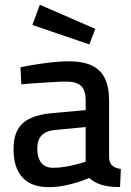

<svg xmlns="http://www.w3.org/2000/svg" viewBox="-20 -765 545 796"><path d="M182.1 10.9Q109.8 10.9 73 -29.4Q36.1 -69.6 36.1 -146.4Q36.1 -198.2 54.5 -229.1Q72.9 -260.1 108.7 -275.9Q144.5 -291.7 197.3 -296.1L335.2 -308.5V-347.4Q335.2 -391.6 315.7 -409.2Q296.2 -426.7 256.8 -426.7Q232.1 -426.7 197.7 -424.6Q163.4 -422.6 128.7 -420.3Q94.1 -418.1 68.5 -415.3L64.8 -486Q88.2 -491.2 122.5 -496.8Q156.8 -502.4 193.9 -506.6Q231 -510.9 263.7 -510.9Q323.5 -510.9 360.6 -493.4Q397.6 -475.9 415 -439.8Q432.3 -403.7 432.3 -347.4V-109.6Q434.3 -87.6 446.5 -77.6Q458.7 -67.7 481 -64.4L477.7 10.5Q453.8 10.5 435 8.3Q416.2 6.1 399.7 0.8Q385.8 -3.6 373.6 -10.4Q361.4 -17.1 349.6 -27.1Q332 -19.4 304.5 -10.3Q276.9 -1.2 245.2 4.8Q213.5 10.9 182.1 10.9ZM200.7 -69.4Q223.8 -69.4 248.7 -73.4Q273.6 -77.4 296.5 -83.5Q319.5 -89.5 335.2 -94.7V-238.3L208.8 -226.2Q170.9 -222.7 152.7 -203.9Q134.6 -185.2 134.6 -148.9Q134.6 -112.1 150.6 -90.8Q166.6 -69.4 200.7 -69.4ZM350.5 -580.8 114.2 -661.5 145.2 -745.2 374.9 -645.4Z"/></svg>

Font: TitilliumWeb ExtraLight
Style: Regular
Weight: 400
Designer: Mohamed Gaber, Accademia di Belle Arti di Urbino and others
Foundry: Kief Type Foundry, Accademia di Belle Arti di Urbino and others
Version: Version 3.000; ttfautohint (v1.8.2)